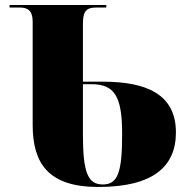

<svg xmlns="http://www.w3.org/2000/svg" viewBox="-20 -734 763 764"><path d="M371 10C589 10 680 -71 680 -207C680 -359 563 -409 389 -409H310V-640C310 -691 325 -704 363 -704H403V-714H18V-704H59C89 -704 110 -693 110 -648V-237C110 -82 174 10 371 10ZM389 0C330 0 310 -47 310 -197V-399H343C436 -399 466 -351 466 -201C466 -48 449 0 389 0Z"/></svg>

Font: Noto Serif Display Black
Style: Regular
Weight: 900
Designer: Monotype Design Team
Foundry: Monotype Imaging Inc.
Version: Version 2.009